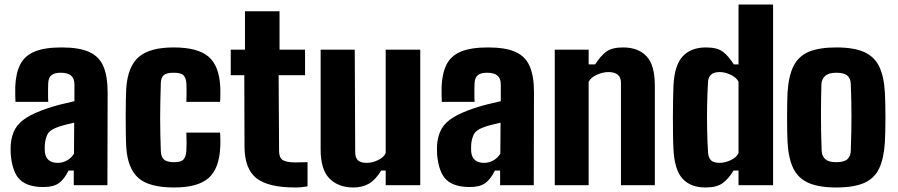

<svg xmlns="http://www.w3.org/2000/svg" viewBox="-20 -820 3974 850"><path d="M172.5 8Q102 8 68.2 -24.5Q34.5 -57 27.5 -137Q27 -145.5 27 -159Q27 -172.5 27.5 -180Q31 -221 47.5 -249.8Q64 -278.5 98.8 -300Q133.5 -321.5 191.5 -341Q221.5 -351 248 -357.5Q274.5 -364 309.5 -372V-446Q309.5 -473 294.5 -485.5Q279.5 -498 248.5 -498Q221.5 -498 208.2 -487.5Q195 -477 193.5 -453Q193 -447.5 192.8 -428.2Q192.5 -409 192.8 -390.5Q193 -372 193.5 -369H48.5Q48 -375 47.5 -395.5Q47 -416 47.5 -436Q50 -496.5 69.8 -535Q89.5 -573.5 133.5 -591.8Q177.5 -610 253.5 -610Q331 -610 375.2 -589.8Q419.5 -569.5 438 -525.8Q456.5 -482 456.5 -412L455.5 0H306.5V-65H283.5Q265 -27 241 -9.5Q217 8 172.5 8ZM235.5 -99Q258 -99 277.5 -110.2Q297 -121.5 307.5 -140L308.5 -277Q288.5 -272.5 267.8 -267.2Q247 -262 229.5 -255Q198 -243 189 -222.8Q180 -202.5 178.5 -180Q178 -167.5 178 -163Q178 -158.5 178.5 -148Q181 -124 195.2 -111.5Q209.5 -99 235.5 -99Z M805 -369Q805.5 -379 805.8 -395Q806 -411 805.8 -427Q805.5 -443 805 -453Q803.5 -475 792.5 -486.5Q781.5 -498 749 -498Q717.5 -498 705.2 -487.5Q693 -477 692 -453Q690.5 -407.5 689.8 -369.8Q689 -332 689 -297.5Q689 -263 689.8 -227.8Q690.5 -192.5 692 -151Q693 -125 706.2 -113.5Q719.5 -102 751 -102Q782.5 -102 793 -114.8Q803.5 -127.5 805 -152Q806 -167 806 -185.5Q806 -204 805 -233H954Q955 -227 955.5 -205.8Q956 -184.5 955 -168Q950.5 -73 903 -31.5Q855.5 10 751 10Q640 10 592.5 -32.2Q545 -74.5 539 -168Q537.5 -191.5 537 -228.5Q536.5 -265.5 536.5 -305.8Q536.5 -346 537.2 -379.8Q538 -413.5 539 -430Q546 -527 595 -568.5Q644 -610 749 -610Q855 -610 902.8 -569.5Q950.5 -529 955 -436Q956 -419.5 955.5 -396.2Q955 -373 954 -369Z M1287.5 10Q1167 10 1115 -31.2Q1063 -72.5 1062.5 -170L1061.5 -487H1001.5V-600H1064.5V-770H1217.5V-600H1330.5V-487H1213.5L1215.5 -152Q1215.5 -121.5 1232 -111.2Q1248.5 -101 1287.5 -101Q1301 -101 1313.5 -101.5Q1326 -102 1341.5 -102V5Q1329.5 7 1316.5 8.5Q1303.5 10 1287.5 10Z M1544.5 10Q1478.5 10 1439 -29.2Q1399.5 -68.5 1399.5 -159V-600H1550.5L1552.5 -146Q1552.5 -122 1564.5 -110.5Q1576.5 -99 1603.5 -99Q1627.5 -99 1652.8 -110.8Q1678 -122.5 1687.5 -142V-600H1840.5V0H1687.5V-65H1667.5Q1643 -24.5 1613.8 -7.2Q1584.5 10 1544.5 10Z M2060 8Q1989.5 8 1955.8 -24.5Q1922 -57 1915 -137Q1914.5 -145.5 1914.5 -159Q1914.5 -172.5 1915 -180Q1918.5 -221 1935 -249.8Q1951.5 -278.5 1986.2 -300Q2021 -321.5 2079 -341Q2109 -351 2135.5 -357.5Q2162 -364 2197 -372V-446Q2197 -473 2182 -485.5Q2167 -498 2136 -498Q2109 -498 2095.8 -487.5Q2082.5 -477 2081 -453Q2080.5 -447.5 2080.2 -428.2Q2080 -409 2080.2 -390.5Q2080.5 -372 2081 -369H1936Q1935.5 -375 1935 -395.5Q1934.5 -416 1935 -436Q1937.5 -496.5 1957.2 -535Q1977 -573.5 2021 -591.8Q2065 -610 2141 -610Q2218.5 -610 2262.8 -589.8Q2307 -569.5 2325.5 -525.8Q2344 -482 2344 -412L2343 0H2194V-65H2171Q2152.5 -27 2128.5 -9.5Q2104.5 8 2060 8ZM2123 -99Q2145.5 -99 2165 -110.2Q2184.5 -121.5 2195 -140L2196 -277Q2176 -272.5 2155.2 -267.2Q2134.5 -262 2117 -255Q2085.5 -243 2076.5 -222.8Q2067.5 -202.5 2066 -180Q2065.5 -167.5 2065.5 -163Q2065.5 -158.5 2066 -148Q2068.5 -124 2082.8 -111.5Q2097 -99 2123 -99Z M2436 0V-600H2586V-535H2615Q2637.5 -571 2663 -590.5Q2688.5 -610 2738 -610Q2805.5 -610 2842.2 -571Q2879 -532 2879 -441V0H2729V-454Q2729 -478 2714.5 -489.5Q2700 -501 2673 -501Q2650 -501 2623 -489.2Q2596 -477.5 2586 -458V0Z M3103.5 10Q3037 10 3001.5 -29.2Q2966 -68.5 2961.5 -159Q2960 -184.5 2959.5 -222.5Q2959 -260.5 2959 -302Q2959 -343.5 2959.8 -380.5Q2960.5 -417.5 2961.5 -441Q2966 -532 3002.8 -571Q3039.5 -610 3105.5 -610Q3156 -610 3181 -590.5Q3206 -571 3228.5 -535H3249.5V-800H3402.5V0H3249.5V-65H3227.5Q3206 -29 3179.5 -9.5Q3153 10 3103.5 10ZM3166.5 -99Q3189 -99 3214.5 -110.8Q3240 -122.5 3249.5 -142V-458Q3240 -477.5 3214.5 -489.2Q3189 -501 3166.5 -501Q3141 -501 3128.5 -490Q3116 -479 3114.5 -458Q3111.5 -407.5 3110.5 -353.8Q3109.5 -300 3110.5 -247Q3111.5 -194 3114.5 -146Q3116 -122 3127.5 -110.5Q3139 -99 3166.5 -99Z M3682.5 10Q3606 10 3560 -10Q3514 -30 3492.2 -74.2Q3470.5 -118.5 3466.5 -191Q3465.5 -210 3465 -239.2Q3464.5 -268.5 3464.5 -301.2Q3464.5 -334 3465 -363Q3465.5 -392 3466.5 -410Q3471 -483.5 3493 -527.5Q3515 -571.5 3560.8 -590.8Q3606.5 -610 3682.5 -610Q3760.5 -610 3806 -589.5Q3851.5 -569 3872.5 -525Q3893.5 -481 3897.5 -410Q3898.5 -391 3899.2 -361.5Q3900 -332 3900 -299.5Q3900 -267 3899.2 -238Q3898.5 -209 3897.5 -191Q3893 -118.5 3872 -74.2Q3851 -30 3805.5 -10Q3760 10 3682.5 10ZM3682.5 -102Q3717 -102 3731.5 -115.2Q3746 -128.5 3746.5 -153Q3748 -197.5 3748.8 -234.2Q3749.5 -271 3749.5 -304.8Q3749.5 -338.5 3748.8 -373.2Q3748 -408 3746.5 -448Q3746 -472 3731.5 -485Q3717 -498 3682.5 -498Q3649 -498 3633.2 -484Q3617.5 -470 3616.5 -448Q3615.5 -417.5 3615 -382.2Q3614.5 -347 3614.5 -309Q3614.5 -271 3615.2 -231.8Q3616 -192.5 3617.5 -153Q3618.5 -128.5 3633.8 -115.2Q3649 -102 3682.5 -102Z"/></svg>

Font: Big Shoulders Text Thin Black
Style: Regular
Weight: 900
Version: Version 2.002